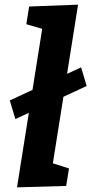

<svg xmlns="http://www.w3.org/2000/svg" viewBox="-20 -799 392 824"><path d="M53 5 172 -744 221 -658 93 -695 105 -771 315 -779 196 -30 145 -118 276 -76 264 -1ZM46 -288 22 -368 328 -510 352 -430Z"/></svg>

Font: Bitter Thin
Style: Bold Italic
Weight: 700
Italic angle: -9°
Version: Version 3.021